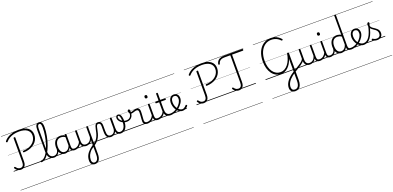

<svg xmlns="http://www.w3.org/2000/svg" viewBox="30 -3038 11424 5577"><g transform="rotate(-20 5742.0 -250.0)"><path d="M471 -428Q460 -427 453.5 -433.5Q447 -440 447 -453Q447 -465 452.5 -471Q458 -477 469 -477Q540 -479 601.5 -496.5Q663 -514 712.5 -544Q762 -574 797 -614.5Q832 -655 851 -704.5Q870 -754 870 -810Q870 -866 847.5 -909.5Q825 -953 782.5 -983.5Q740 -1014 678.5 -1029.5Q617 -1045 539 -1045Q449 -1045 371.5 -1025.5Q294 -1006 232.5 -969Q171 -932 127 -878Q120 -870 112 -868.5Q104 -867 94 -874Q83 -882 81.5 -890.5Q80 -899 87 -909Q121 -953 168 -987.5Q215 -1022 272.5 -1046Q330 -1070 398.5 -1083Q467 -1096 543 -1096Q635 -1096 706.5 -1077Q778 -1058 827 -1021Q876 -984 901.5 -931.5Q927 -879 927 -812Q927 -747 906 -690Q885 -633 845.5 -586.5Q806 -540 749.5 -505.5Q693 -471 623 -451Q553 -431 471 -428ZM220 18Q182 18 148.5 4.5Q115 -9 89.5 -32Q64 -55 46 -85Q39 -94 41 -102.5Q43 -111 53 -118Q64 -125 72 -123.5Q80 -122 87 -113Q105 -87 125 -69.5Q145 -52 169.5 -43Q194 -34 223 -34Q274 -34 300 -72.5Q326 -111 326 -184V-915Q326 -926 332.5 -930.5Q339 -935 353 -935Q367 -935 373.5 -930.5Q380 -926 380 -916V-178Q380 -118 361.5 -74Q343 -30 307.5 -6Q272 18 220 18ZM0 571H982V581H0ZM0 -20H982V0H0ZM0 -505H982V-500H0ZM0 -1091H982V-1081H0Z M856 17Q844 17 838 9.5Q832 2 832 -7Q832 -16 838 -23.5Q844 -31 856 -31Q889 -31 920.5 -49Q952 -67 982 -99.5Q1012 -132 1039.5 -177Q1067 -222 1091.5 -276.5Q1116 -331 1137 -393Q1158 -455 1174.5 -521Q1191 -587 1203 -654.5Q1215 -722 1221 -789Q1227 -856 1227 -919Q1227 -931 1235.5 -936.5Q1244 -942 1254.5 -942Q1265 -942 1273.5 -936.5Q1282 -931 1282 -919Q1282 -854 1275 -784Q1268 -714 1254.5 -642.5Q1241 -571 1222 -501.5Q1203 -432 1179 -367Q1155 -302 1126.5 -244Q1098 -186 1066.5 -138.5Q1035 -91 1001 -56Q967 -21 930.5 -2Q894 17 856 17ZM1243 17Q1182 17 1139.5 -11.5Q1097 -40 1075 -95Q1053 -150 1053 -229V-903Q1053 -1003 1081.5 -1051.5Q1110 -1100 1169 -1100Q1207 -1100 1232 -1080Q1257 -1060 1269.5 -1020Q1282 -980 1282 -919Q1282 -907 1273.5 -900.5Q1265 -894 1254.5 -894Q1244 -894 1235.5 -900.5Q1227 -907 1227 -919Q1227 -964 1220.5 -993Q1214 -1022 1201.5 -1036Q1189 -1050 1168 -1050Q1148 -1050 1133.5 -1035.5Q1119 -1021 1112 -989Q1105 -957 1105 -903V-229Q1105 -165 1121.5 -121Q1138 -77 1170.5 -54Q1203 -31 1249 -31Q1260 -31 1265.5 -23.5Q1271 -16 1270.5 -7Q1270 2 1263 9.5Q1256 17 1243 17ZM913 571H1307V581H913ZM913 -20H1307V0H913ZM913 -505H1307V-500H913ZM913 -1091H1307V-1081H913Z M1242 17Q1231 17 1225.5 9.5Q1220 2 1220.5 -7Q1221 -16 1228 -23.5Q1235 -31 1248 -31Q1281 -31 1307.5 -43Q1334 -55 1353 -76Q1372 -97 1382.5 -125Q1393 -153 1394 -186Q1395 -198 1404 -201.5Q1413 -205 1421.5 -201.5Q1430 -198 1429 -186Q1428 -142 1413.5 -104.5Q1399 -67 1374.5 -40Q1350 -13 1316 2Q1282 17 1242 17ZM1307 571V581ZM1307 -20V0ZM1307 -505V-500ZM1307 -1091V-1081Z M1584 17Q1529 17 1485 -12Q1441 -41 1416 -98Q1391 -155 1391 -238Q1391 -288 1400.5 -331Q1410 -374 1429 -408.5Q1448 -443 1475.5 -467.5Q1503 -492 1539.5 -505.5Q1576 -519 1621 -519Q1659 -519 1695.5 -506.5Q1732 -494 1768 -470V-419Q1728 -449 1693 -459.5Q1658 -470 1622 -470Q1590 -470 1562.5 -460.5Q1535 -451 1513.5 -432Q1492 -413 1477.5 -385.5Q1463 -358 1455 -322Q1447 -286 1447 -242Q1447 -180 1463.5 -133Q1480 -86 1512.5 -59.5Q1545 -33 1594 -33Q1628 -33 1660 -49Q1692 -65 1718.5 -101.5Q1745 -138 1762 -202L1780 -159Q1759 -85 1725.5 -47Q1692 -9 1654.5 4Q1617 17 1584 17ZM1880 17Q1846 17 1822 7Q1798 -3 1783 -22Q1768 -41 1760.5 -69Q1753 -97 1753 -132V-495Q1753 -506 1760 -510.5Q1767 -515 1781 -515Q1794 -515 1800 -510.5Q1806 -506 1806 -496V-133Q1806 -81 1823 -56Q1840 -31 1886 -31Q1893 -31 1897 -23.5Q1901 -16 1900.5 -7Q1900 2 1895.5 9.5Q1891 17 1880 17ZM1307 571H1942V581H1307ZM1307 -20H1942V0H1307ZM1307 -505H1942V-500H1307ZM1307 -1091H1942V-1081H1307Z M1877 17Q1866 17 1860.5 9.5Q1855 2 1855.5 -7Q1856 -16 1863 -23.5Q1870 -31 1883 -31Q1920 -31 1951 -43Q1982 -55 2006 -75Q2030 -95 2048 -120Q2066 -145 2076 -172Q2080 -183 2089 -182.5Q2098 -182 2104 -174.5Q2110 -167 2107 -157Q2096 -124 2076 -93Q2056 -62 2027.5 -37Q1999 -12 1961 2.5Q1923 17 1877 17ZM1942 571V581ZM1942 -20V0ZM1942 -505V-500ZM1942 -1091V-1081Z M2298 600Q2235 600 2198 560Q2161 520 2161 449Q2161 403 2170.5 362Q2180 321 2199 283Q2218 245 2246 209.5Q2274 174 2311 140Q2329 125 2347 110Q2365 95 2383 81.5Q2401 68 2419 56V-96Q2404 -63 2382.5 -41Q2361 -19 2337 -6Q2313 7 2287.5 12.5Q2262 18 2237 18Q2189 18 2152 -1.5Q2115 -21 2094.5 -61.5Q2074 -102 2074 -166V-496Q2074 -505 2080 -509.5Q2086 -514 2099 -514Q2113 -514 2119.5 -509.5Q2126 -505 2126 -496V-171Q2126 -127 2138.5 -95.5Q2151 -64 2177 -47Q2203 -30 2244 -30Q2273 -30 2300 -39Q2327 -48 2350 -66.5Q2373 -85 2391 -115Q2409 -145 2419 -186V-496Q2419 -506 2425.5 -510.5Q2432 -515 2446 -515Q2459 -515 2465 -510.5Q2471 -506 2471 -496V352Q2471 413 2459 459.5Q2447 506 2425 537.5Q2403 569 2370.5 584.5Q2338 600 2298 600ZM2303 551Q2337 551 2363 529.5Q2389 508 2404 465.5Q2419 423 2419 359V116Q2405 126 2390.5 136Q2376 146 2362 157Q2348 168 2333 179Q2306 207 2284.5 237.5Q2263 268 2248 301.5Q2233 335 2225 371Q2217 407 2217 446Q2217 478 2227 501.5Q2237 525 2256 538Q2275 551 2303 551ZM1942 571H2607V581H1942ZM1942 -20H2607V0H1942ZM1942 -505H2607V-500H1942ZM1942 -1091H2607V-1081H1942Z M2451 94Q2445 98 2439.5 92.5Q2434 87 2430.5 77.5Q2427 68 2429.5 59Q2432 50 2442 44Q2503 8 2541 -40Q2579 -88 2601.5 -141.5Q2624 -195 2636.5 -248Q2649 -301 2659 -349Q2669 -397 2682 -434.5Q2695 -472 2717.5 -493.5Q2740 -515 2780 -515Q2791 -515 2796 -508Q2801 -501 2800.5 -491.5Q2800 -482 2794 -474.5Q2788 -467 2777 -467Q2751 -467 2737 -446Q2723 -425 2714 -388.5Q2705 -352 2696 -305Q2687 -258 2672.5 -205Q2658 -152 2631.5 -98.5Q2605 -45 2561.5 4.5Q2518 54 2451 94ZM2607 571H2713V581H2607ZM2607 -20H2713V0H2607ZM2607 -505H2713V-500H2607ZM2607 -1091H2713V-1081H2607Z M2999 18Q2961 18 2933 5Q2905 -8 2885.5 -33.5Q2866 -59 2856.5 -98.5Q2847 -138 2847 -190V-372Q2847 -425 2828 -446Q2809 -467 2777 -467Q2766 -467 2760 -474.5Q2754 -482 2754.5 -491.5Q2755 -501 2761 -508Q2767 -515 2779 -515Q2818 -515 2844.5 -499.5Q2871 -484 2885 -452Q2899 -420 2899 -368V-202Q2899 -159 2904.5 -126.5Q2910 -94 2922.5 -72.5Q2935 -51 2956 -40.5Q2977 -30 3008 -30Q3033 -30 3058 -39Q3083 -48 3103.5 -68.5Q3124 -89 3136.5 -122.5Q3149 -156 3149 -205L3172 -117Q3163 -84 3146 -58.5Q3129 -33 3106.5 -16Q3084 1 3056.5 9.5Q3029 18 2999 18ZM3300 19Q3263 19 3235 5.5Q3207 -8 3188 -34Q3169 -60 3159 -100Q3149 -140 3149 -192V-496Q3149 -506 3155.5 -510.5Q3162 -515 3176 -515Q3189 -515 3195.5 -510.5Q3202 -506 3202 -496V-202Q3202 -159 3206.5 -126.5Q3211 -94 3223 -73Q3235 -52 3255 -41Q3275 -30 3306 -30Q3328 -30 3348 -36.5Q3368 -43 3385.5 -56.5Q3403 -70 3417.5 -90.5Q3432 -111 3442.5 -138Q3453 -165 3459 -199Q3465 -233 3465 -273Q3465 -349 3456.5 -395.5Q3448 -442 3434.5 -463.5Q3421 -485 3405 -485Q3393 -485 3388 -495Q3383 -505 3387.5 -515Q3392 -525 3405 -525Q3442 -525 3467.5 -495.5Q3493 -466 3505.5 -410Q3518 -354 3518 -273Q3518 -231 3512 -193.5Q3506 -156 3494 -123.5Q3482 -91 3464 -65Q3446 -39 3421.5 -20Q3397 -1 3366.5 9Q3336 19 3300 19ZM2713 571H3601V581H2713ZM2713 -20H3601V0H2713ZM2713 -505H3601V-500H2713ZM2713 -1091H3601V-1081H2713Z M3583 -239Q3533 -239 3488 -256Q3443 -273 3408.5 -302.5Q3374 -332 3353.5 -368Q3333 -404 3333 -442Q3333 -478 3352.5 -501.5Q3372 -525 3404 -525Q3417 -525 3421.5 -515Q3426 -505 3422.5 -495Q3419 -485 3405 -485Q3391 -485 3384 -474.5Q3377 -464 3377 -445Q3377 -415 3393.5 -386Q3410 -357 3438.5 -333.5Q3467 -310 3504.5 -296Q3542 -282 3584 -282Q3657 -282 3696.5 -323.5Q3736 -365 3740 -433Q3741 -444 3752 -447Q3763 -450 3773 -447Q3783 -444 3782 -433Q3780 -375 3755 -331.5Q3730 -288 3686 -263.5Q3642 -239 3583 -239ZM3601 571H3626V581H3601ZM3601 -20H3626V0H3601ZM3601 -505H3626V-500H3601ZM3601 -1091H3626V-1081H3601Z M4130 17Q4105 17 4082 11Q4059 5 4041 -8.5Q4023 -22 4013 -44Q4003 -66 4003 -97Q4003 -124 4005.5 -159Q4008 -194 4010.5 -232.5Q4013 -271 4015.5 -307Q4018 -343 4018 -374Q4018 -419 4002.5 -436.5Q3987 -454 3956 -454Q3931 -454 3898.5 -444Q3866 -434 3834 -424.5Q3802 -415 3776 -415Q3760 -415 3745.5 -431.5Q3731 -448 3721.5 -471.5Q3712 -495 3712 -514Q3712 -527 3716 -536.5Q3720 -546 3728.5 -552Q3737 -558 3748 -558Q3768 -558 3777 -540Q3786 -522 3786 -497Q3786 -488 3785.5 -479Q3785 -470 3784 -462Q3801 -461 3821.5 -467Q3842 -473 3865.5 -482Q3889 -491 3914 -497.5Q3939 -504 3965 -504Q4001 -504 4024 -491Q4047 -478 4058.5 -449.5Q4070 -421 4070 -376Q4070 -345 4067.5 -308.5Q4065 -272 4062.5 -235Q4060 -198 4057.5 -165Q4055 -132 4055 -108Q4055 -68 4076 -49.5Q4097 -31 4136 -31Q4147 -31 4152 -23.5Q4157 -16 4156.5 -7Q4156 2 4149.5 9.5Q4143 17 4130 17ZM3626 571H4194V581H3626ZM3626 -20H4194V0H3626ZM3626 -505H4194V-500H3626ZM3626 -1091H4194V-1081H3626Z M4129 17Q4118 17 4112.5 9.5Q4107 2 4107.5 -7Q4108 -16 4115 -23.5Q4122 -31 4135 -31Q4172 -31 4203 -43Q4234 -55 4258 -75Q4282 -95 4300 -120Q4318 -145 4328 -172Q4332 -183 4341 -182.5Q4350 -182 4356 -174.5Q4362 -167 4359 -157Q4348 -124 4328 -93Q4308 -62 4279.5 -37Q4251 -12 4213 2.5Q4175 17 4129 17ZM4194 571V581ZM4194 -20V0ZM4194 -505V-500ZM4194 -1091V-1081Z M4456 17Q4418 17 4392.5 6.5Q4367 -4 4352.5 -24Q4338 -44 4332 -72.5Q4326 -101 4326 -137V-496Q4326 -506 4332 -510.5Q4338 -515 4351 -515Q4365 -515 4371.5 -510.5Q4378 -506 4378 -496V-137Q4378 -82 4394.5 -56.5Q4411 -31 4462 -31Q4471 -31 4475.5 -23.5Q4480 -16 4479.5 -7Q4479 2 4473.5 9.5Q4468 17 4456 17ZM4352 -683Q4330 -683 4319 -695.5Q4308 -708 4308 -732Q4308 -757 4319 -769.5Q4330 -782 4352 -782Q4373 -782 4384 -769.5Q4395 -757 4395 -732Q4396 -707 4384.5 -695Q4373 -683 4352 -683ZM4194 571H4519V581H4194ZM4194 -20H4519V0H4194ZM4194 -505H4519V-500H4194ZM4194 -1091H4519V-1081H4194Z M4454 17Q4443 17 4437.5 9.5Q4432 2 4432.5 -7Q4433 -16 4440 -23.5Q4447 -31 4460 -31Q4497 -31 4529.5 -42.5Q4562 -54 4588.5 -74Q4615 -94 4634 -121.5Q4653 -149 4663 -182Q4666 -193 4675.5 -192Q4685 -191 4691.5 -184Q4698 -177 4695 -167Q4683 -125 4661 -91.5Q4639 -58 4607.5 -33.5Q4576 -9 4537 4Q4498 17 4454 17ZM4519 571V581ZM4519 -20V0ZM4519 -505V-500ZM4519 -1091V-1081Z M4843 17Q4792 17 4756.5 2Q4721 -13 4699.5 -41.5Q4678 -70 4667.5 -110Q4657 -150 4657 -201V-452H4566Q4555 -452 4551 -458Q4547 -464 4547 -476Q4547 -489 4551 -494.5Q4555 -500 4566 -500H4657V-711Q4657 -721 4663.5 -725.5Q4670 -730 4683 -730Q4696 -730 4703 -725.5Q4710 -721 4710 -711V-500H4851Q4862 -500 4866.5 -494.5Q4871 -489 4871 -476Q4871 -464 4866.5 -458Q4862 -452 4851 -452H4710V-213Q4710 -175 4716 -142Q4722 -109 4737.5 -84.5Q4753 -60 4780 -45.5Q4807 -31 4850 -31Q4860 -31 4865 -23.5Q4870 -16 4869.5 -7Q4869 2 4862.5 9.5Q4856 17 4843 17ZM4519 571H4907V581H4519ZM4519 -20H4907V0H4519ZM4519 -505H4907V-500H4519ZM4519 -1091H4907V-1081H4519Z M4845 17Q4832 17 4826.5 9.5Q4821 2 4822.5 -7Q4824 -16 4831.5 -23.5Q4839 -31 4851 -31Q4907 -31 4961 -52Q5015 -73 5059 -105Q5067 -110 5073.5 -107Q5080 -104 5084.5 -96.5Q5089 -89 5089 -80.5Q5089 -72 5082 -67Q5048 -43 5008 -24Q4968 -5 4926.5 6Q4885 17 4845 17ZM4907 571V581ZM4907 -20V0ZM4907 -505V-500ZM4907 -1091V-1081Z M5059 -103Q5083 -120 5104 -139.5Q5125 -159 5143 -180Q5167 -207 5184 -236.5Q5201 -266 5210.5 -296Q5220 -326 5220 -354Q5220 -413 5194 -441.5Q5168 -470 5122 -470Q5101 -470 5082.5 -459.5Q5064 -449 5050 -429Q5036 -409 5028.5 -382Q5021 -355 5021 -322Q5021 -256 5039.5 -202.5Q5058 -149 5088 -111Q5118 -73 5153 -52.5Q5188 -32 5221 -32Q5251 -32 5274 -44Q5297 -56 5315 -73.5Q5333 -91 5346 -106Q5354 -115 5362 -114.5Q5370 -114 5379 -107Q5387 -101 5389.5 -93.5Q5392 -86 5386 -77Q5370 -53 5344 -31.5Q5318 -10 5285 3.5Q5252 17 5214 17Q5176 17 5139.5 0Q5103 -17 5071.5 -48Q5040 -79 5016.5 -121.5Q4993 -164 4979.5 -214.5Q4966 -265 4966 -321Q4966 -355 4973.5 -385.5Q4981 -416 4995 -440.5Q5009 -465 5029 -482.5Q5049 -500 5073.5 -509.5Q5098 -519 5126 -519Q5179 -519 5212 -496.5Q5245 -474 5260 -437Q5275 -400 5275 -358Q5275 -324 5263.5 -288.5Q5252 -253 5231 -218.5Q5210 -184 5181 -152Q5161 -128 5136 -106Q5111 -84 5084 -65ZM4907 571H5351V581H4907ZM4907 -20H5351V0H4907ZM4907 -505H5351V-500H4907ZM4907 -1091H5351V-1081H4907Z M6122 -428Q6111 -427 6104.5 -433.5Q6098 -440 6098 -453Q6098 -465 6103.5 -471Q6109 -477 6120 -477Q6191 -479 6252.5 -496.5Q6314 -514 6363.5 -544Q6413 -574 6448 -614.5Q6483 -655 6502 -704.5Q6521 -754 6521 -810Q6521 -866 6498.5 -909.5Q6476 -953 6433.5 -983.5Q6391 -1014 6329.5 -1029.5Q6268 -1045 6190 -1045Q6100 -1045 6022.5 -1025.5Q5945 -1006 5883.5 -969Q5822 -932 5778 -878Q5771 -870 5763 -868.5Q5755 -867 5745 -874Q5734 -882 5732.5 -890.5Q5731 -899 5738 -909Q5772 -953 5819 -987.5Q5866 -1022 5923.5 -1046Q5981 -1070 6049.5 -1083Q6118 -1096 6194 -1096Q6286 -1096 6357.5 -1077Q6429 -1058 6478 -1021Q6527 -984 6552.5 -931.5Q6578 -879 6578 -812Q6578 -747 6557 -690Q6536 -633 6496.5 -586.5Q6457 -540 6400.5 -505.5Q6344 -471 6274 -451Q6204 -431 6122 -428ZM5871 18Q5833 18 5799.5 4.5Q5766 -9 5740.5 -32Q5715 -55 5697 -85Q5690 -94 5692 -102.5Q5694 -111 5704 -118Q5715 -125 5723 -123.5Q5731 -122 5738 -113Q5756 -87 5776 -69.5Q5796 -52 5820.5 -43Q5845 -34 5874 -34Q5925 -34 5951 -72.5Q5977 -111 5977 -184V-915Q5977 -926 5983.5 -930.5Q5990 -935 6004 -935Q6018 -935 6024.5 -930.5Q6031 -926 6031 -916V-178Q6031 -118 6012.5 -74Q5994 -30 5958.5 -6Q5923 18 5871 18ZM5651 571H6633V581H5651ZM5651 -20H6633V0H5651ZM5651 -505H6633V-500H5651ZM5651 -1091H6633V-1081H5651Z M6959 18Q6921 18 6888 5Q6855 -8 6829 -31Q6803 -54 6784 -85Q6778 -95 6780.5 -103.5Q6783 -112 6792 -118Q6802 -125 6810.5 -123.5Q6819 -122 6826 -113Q6845 -85 6866.5 -67.5Q6888 -50 6911.5 -42Q6935 -34 6961 -34Q7011 -34 7038 -71.5Q7065 -109 7065 -184V-1027H6892Q6832 -1027 6792.5 -1013Q6753 -999 6729 -970.5Q6705 -942 6693 -895Q6691 -885 6683 -881.5Q6675 -878 6663 -881Q6652 -885 6648 -892Q6644 -899 6647 -909Q6656 -950 6676 -981.5Q6696 -1013 6727 -1034.5Q6758 -1056 6799.5 -1066.5Q6841 -1077 6894 -1077H7457Q7465 -1077 7469 -1071.5Q7473 -1066 7473 -1053Q7473 -1041 7469 -1034Q7465 -1027 7457 -1027H7119V-180Q7119 -118 7100 -73.5Q7081 -29 7045.5 -5.5Q7010 18 6959 18ZM6633 571H7485V581H6633ZM6633 -20H7485V0H6633ZM6633 -505H7485V-500H6633ZM6633 -1091H7485V-1081H6633Z M8489 600Q8441 600 8406.5 581Q8372 562 8353.5 527Q8335 492 8335 445Q8335 432 8344 425.5Q8353 419 8364 418.5Q8375 418 8384 424Q8393 430 8393 442Q8393 494 8419 522Q8445 550 8494 550Q8561 550 8596.5 494Q8632 438 8632 324V-347Q8608 -270 8571.5 -208.5Q8535 -147 8488 -103Q8441 -59 8387 -35.5Q8333 -12 8272 -12Q8186 -12 8115.5 -49Q8045 -86 7994 -155.5Q7943 -225 7915.5 -321Q7888 -417 7888 -534Q7888 -618 7902.5 -691.5Q7917 -765 7944.5 -827.5Q7972 -890 8011 -939.5Q8050 -989 8100 -1024Q8150 -1059 8208 -1077.5Q8266 -1096 8332 -1096Q8395 -1096 8450.5 -1080.5Q8506 -1065 8554 -1034Q8602 -1003 8643 -956Q8652 -947 8651.5 -939.5Q8651 -932 8641 -923Q8631 -913 8623 -913.5Q8615 -914 8605 -924Q8568 -964 8525 -990.5Q8482 -1017 8434 -1030Q8386 -1043 8332 -1043Q8275 -1043 8224 -1026.5Q8173 -1010 8130 -978.5Q8087 -947 8053 -902Q8019 -857 7995 -800.5Q7971 -744 7958.5 -677Q7946 -610 7946 -534Q7946 -429 7969.5 -342.5Q7993 -256 8037 -194Q8081 -132 8141.5 -99Q8202 -66 8276 -66Q8343 -66 8401.5 -99.5Q8460 -133 8507 -193Q8554 -253 8586 -333.5Q8618 -414 8632 -508Q8632 -518 8638.5 -522.5Q8645 -527 8659 -527Q8687 -527 8687 -508V320Q8687 412 8664.5 474.5Q8642 537 8598 568.5Q8554 600 8489 600ZM7785 571H8803V581H7785ZM7785 -20H8803V0H7785ZM7785 -505H8803V-500H7785ZM7785 -1091H8803V-1081H7785Z M8336 445Q8336 400 8349.5 357Q8363 314 8389.5 271.5Q8416 229 8455 187.5Q8494 146 8545 106.5Q8596 67 8659 29Q8712 -3 8757 -29.5Q8802 -56 8837.5 -79Q8873 -102 8901 -123Q8929 -144 8948 -164Q8967 -184 8978 -205Q8989 -226 8992 -249Q8994 -259 9003 -261Q9012 -263 9020 -258Q9028 -253 9026 -243Q9022 -207 9006 -177Q8990 -147 8961.5 -118.5Q8933 -90 8891.5 -61Q8850 -32 8795.5 1.5Q8741 35 8672 76Q8617 111 8572 147Q8527 183 8493.5 219.5Q8460 256 8437.5 293Q8415 330 8404 367Q8393 404 8393 442Q8393 455 8384.5 461.5Q8376 468 8364.5 468.5Q8353 469 8344.5 463Q8336 457 8336 445ZM8803 571H8853V581H8803ZM8803 -20H8853V0H8803ZM8803 -505H8853V-500H8803ZM8803 -1091H8853V-1081H8803Z M9148 18Q9100 18 9063 -1.5Q9026 -21 9005.5 -61.5Q8985 -102 8985 -166V-496Q8985 -505 8991 -509.5Q8997 -514 9010 -514Q9024 -514 9030.5 -509.5Q9037 -505 9037 -496V-171Q9037 -127 9049.5 -95.5Q9062 -64 9088 -47Q9114 -30 9155 -30Q9184 -30 9211 -39Q9238 -48 9261 -66.5Q9284 -85 9302 -115Q9320 -145 9330 -186V-496Q9330 -506 9336.5 -510.5Q9343 -515 9357 -515Q9370 -515 9376 -510.5Q9382 -506 9382 -496V-137Q9382 -78 9400.5 -54.5Q9419 -31 9466 -31Q9476 -31 9480.5 -23.5Q9485 -16 9484.5 -7Q9484 2 9478 9.5Q9472 17 9460 17Q9430 17 9408 10.5Q9386 4 9370.5 -9Q9355 -22 9346 -41.5Q9337 -61 9333 -87L9332 -100Q9317 -66 9295.5 -43Q9274 -20 9249.5 -7Q9225 6 9199 12Q9173 18 9148 18ZM8853 571H9524V581H8853ZM8853 -20H9524V0H8853ZM8853 -505H9524V-500H8853ZM8853 -1091H9524V-1081H8853Z M9459 17Q9448 17 9442.5 9.5Q9437 2 9437.5 -7Q9438 -16 9445 -23.5Q9452 -31 9465 -31Q9502 -31 9533 -43Q9564 -55 9588 -75Q9612 -95 9630 -120Q9648 -145 9658 -172Q9662 -183 9671 -182.5Q9680 -182 9686 -174.5Q9692 -167 9689 -157Q9678 -124 9658 -93Q9638 -62 9609.5 -37Q9581 -12 9543 2.5Q9505 17 9459 17ZM9524 571V581ZM9524 -20V0ZM9524 -505V-500ZM9524 -1091V-1081Z M9786 17Q9748 17 9722.5 6.5Q9697 -4 9682.5 -24Q9668 -44 9662 -72.5Q9656 -101 9656 -137V-496Q9656 -506 9662 -510.5Q9668 -515 9681 -515Q9695 -515 9701.5 -510.5Q9708 -506 9708 -496V-137Q9708 -82 9724.5 -56.5Q9741 -31 9792 -31Q9801 -31 9805.5 -23.5Q9810 -16 9809.5 -7Q9809 2 9803.5 9.5Q9798 17 9786 17ZM9682 -683Q9660 -683 9649 -695.5Q9638 -708 9638 -732Q9638 -757 9649 -769.5Q9660 -782 9682 -782Q9703 -782 9714 -769.5Q9725 -757 9725 -732Q9726 -707 9714.5 -695Q9703 -683 9682 -683ZM9524 571H9849V581H9524ZM9524 -20H9849V0H9524ZM9524 -505H9849V-500H9524ZM9524 -1091H9849V-1081H9524Z M9784 17Q9773 17 9767.5 9.5Q9762 2 9762.5 -7Q9763 -16 9770 -23.5Q9777 -31 9790 -31Q9823 -31 9849.5 -43Q9876 -55 9895 -76Q9914 -97 9924.5 -125Q9935 -153 9936 -186Q9937 -198 9946 -201.5Q9955 -205 9963.5 -201.5Q9972 -198 9971 -186Q9970 -142 9955.5 -104.5Q9941 -67 9916.5 -40Q9892 -13 9858 2Q9824 17 9784 17ZM9849 571V581ZM9849 -20V0ZM9849 -505V-500ZM9849 -1091V-1081Z M10126 17Q10071 17 10027 -12Q9983 -41 9958 -98Q9933 -155 9933 -238Q9933 -288 9942.5 -331Q9952 -374 9971 -408.5Q9990 -443 10018 -467.5Q10046 -492 10082.5 -505.5Q10119 -519 10164 -519Q10197 -519 10230 -509Q10263 -499 10296 -480V-1077Q10296 -1087 10302.5 -1091.5Q10309 -1096 10323 -1096Q10336 -1096 10342 -1091.5Q10348 -1087 10348 -1077V-129Q10348 -73 10365.5 -52Q10383 -31 10434 -31Q10443 -31 10447 -23.5Q10451 -16 10450.5 -7Q10450 2 10444.5 9.5Q10439 17 10428 17Q10396 17 10372 10Q10348 3 10332.5 -11Q10317 -25 10308.5 -45.5Q10300 -66 10298 -92V-96Q10276 -50 10246 -25Q10216 0 10185 8.5Q10154 17 10126 17ZM10136 -33Q10168 -33 10198 -47Q10228 -61 10253.5 -93Q10279 -125 10296 -181V-428Q10261 -452 10228.5 -461Q10196 -470 10164 -470Q10132 -470 10104.5 -460.5Q10077 -451 10055.5 -432Q10034 -413 10019.5 -385.5Q10005 -358 9997 -322Q9989 -286 9989 -242Q9989 -180 10005.5 -133Q10022 -86 10054.5 -59.5Q10087 -33 10136 -33ZM9849 571H10490V581H9849ZM9849 -20H10490V0H9849ZM9849 -505H10490V-500H9849ZM9849 -1091H10490V-1081H9849Z M10428 17Q10415 17 10409.5 9.5Q10404 2 10405.5 -7Q10407 -16 10414.5 -23.5Q10422 -31 10434 -31Q10490 -31 10544 -52Q10598 -73 10642 -105Q10650 -110 10656.5 -107Q10663 -104 10667.5 -96.5Q10672 -89 10672 -80.5Q10672 -72 10665 -67Q10631 -43 10591 -24Q10551 -5 10509.5 6Q10468 17 10428 17ZM10490 571V581ZM10490 -20V0ZM10490 -505V-500ZM10490 -1091V-1081Z M10645 -106Q10668 -122 10688.5 -140.5Q10709 -159 10726 -180Q10750 -207 10767 -236.5Q10784 -266 10793.5 -295.5Q10803 -325 10803 -355Q10803 -414 10777 -442Q10751 -470 10705 -470Q10695 -470 10689.5 -477.5Q10684 -485 10685 -494.5Q10686 -504 10692 -511.5Q10698 -519 10709 -519Q10762 -519 10795 -496.5Q10828 -474 10843 -437Q10858 -400 10858 -358Q10858 -324 10846.5 -288.5Q10835 -253 10814 -218.5Q10793 -184 10764 -152Q10745 -129 10721.5 -108Q10698 -87 10673 -69ZM10490 571H10934V581H10490ZM10490 -20H10934V0H10490ZM10490 -505H10934V-500H10490ZM10490 -1091H10934V-1081H10490Z M10821 17Q10778 17 10737.5 0Q10697 -17 10663 -48Q10629 -79 10603.5 -121.5Q10578 -164 10563 -214.5Q10548 -265 10548 -321Q10548 -355 10556 -385.5Q10564 -416 10578 -440.5Q10592 -465 10612 -482.5Q10632 -500 10656.5 -509.5Q10681 -519 10709 -519Q10718 -519 10722.5 -511.5Q10727 -504 10726 -494.5Q10725 -485 10719.5 -477.5Q10714 -470 10705 -470Q10683 -470 10664.5 -459Q10646 -448 10632.5 -428.5Q10619 -409 10611.5 -381.5Q10604 -354 10604 -322Q10604 -256 10623.5 -202.5Q10643 -149 10676 -111Q10709 -73 10748 -52.5Q10787 -32 10825 -32Q10877 -32 10921.5 -59Q10966 -86 11003.5 -141Q11041 -196 11071 -279.5Q11101 -363 11125 -475Q11127 -484 11137 -485Q11147 -486 11156 -480Q11165 -474 11162 -459Q11140 -341 11107.5 -251.5Q11075 -162 11031.5 -102.5Q10988 -43 10935.5 -13Q10883 17 10821 17ZM10934 571V581ZM10934 -20V0ZM10934 -505V-500ZM10934 -1091V-1081Z M11232 19Q11190 19 11152 7Q11114 -5 11085 -27Q11079 -33 11078.5 -41.5Q11078 -50 11086 -59Q11093 -68 11100.5 -69.5Q11108 -71 11117 -65Q11145 -45 11172.5 -36Q11200 -27 11237 -27Q11288 -27 11317.5 -58.5Q11347 -90 11347 -144Q11347 -186 11330 -215.5Q11313 -245 11286 -266.5Q11259 -288 11229 -307.5Q11199 -327 11172 -350.5Q11145 -374 11128 -406Q11111 -438 11111 -485Q11111 -511 11121.5 -534.5Q11132 -558 11156 -558Q11169 -558 11176 -550.5Q11183 -543 11183 -530Q11183 -519 11177.5 -499.5Q11172 -480 11162 -456Q11163 -427 11181 -404.5Q11199 -382 11226 -363.5Q11253 -345 11283 -325Q11313 -305 11340 -280.5Q11367 -256 11384 -223Q11401 -190 11401 -144Q11401 -71 11355 -26Q11309 19 11232 19ZM10934 571H11484V581H10934ZM10934 -20H11484V0H10934ZM10934 -505H11484V-500H10934ZM10934 -1091H11484V-1081H10934Z"/></g></svg>

Font: Playwrite PT Guides
Style: Regular
Weight: 400
Designer: Veronika Burian, José Scaglione
Foundry: TypeTogether
Version: Version 1.003